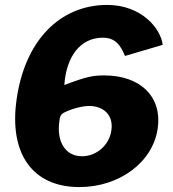

<svg xmlns="http://www.w3.org/2000/svg" viewBox="-20 -751 700 779"><path d="M415 -731C223 -731 80 -586 47 -345C17 -131 109 8 302 8C465 8 601 -93 620 -231C638 -356 552 -445 403 -445C357 -445 330 -440 241 -406C249 -522 306 -598 397 -598C448 -598 469 -568 487 -524L640 -569C633 -635 554 -731 415 -731ZM342 -321C398 -321 441 -286 432 -223C424 -162 371 -117 313 -117C243 -117 209 -179 221 -260C223 -280 227 -285 236 -292C259 -305 307 -321 342 -321Z"/></svg>

Font: United Sans ExtraBold
Style: Italic
Weight: 800
Italic angle: -8°
Designer: Pablo Impallari, Rodrigo Fuenzalida (Modified by Dan O. Williams)
Version: Version 1.000;PS 001.000;hotconv 1.0.88;makeotf.lib2.5.64775